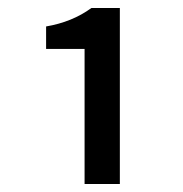

<svg xmlns="http://www.w3.org/2000/svg" viewBox="-20 -896 456 479"><path d="M191 -774H95V-830Q160 -841 208 -876H279V-437H191Z"/></svg>

Font: `nÑOSM
Style: Regular
Weight: 500
Designer: Ryoko NISHIZUKA ¬âXZm¬º[P (kana & ideographs); Paul D. Hunt (Latin, Greek & Cyrillic); Wenlong ZHANG _ e¬á¬ü¬ô (bopomof
Foundry: Adobe Systems Incorporated
Version: Version 1.00 June 24, 2014, initial release